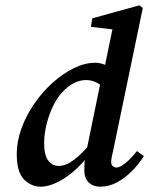

<svg xmlns="http://www.w3.org/2000/svg" viewBox="-20 -690 561 722"><path d="M133 12Q97 12 70 -15.5Q43 -43 43 -111Q43 -158 60.5 -206.5Q78 -255 108.5 -299.5Q139 -344 177.5 -378.5Q216 -413 257.5 -433.5Q299 -454 338 -454Q385 -454 427 -406L375 -355Q343 -389 303 -389Q280 -389 257 -377Q234 -365 217 -346Q196 -325 180 -292Q164 -259 155 -222Q146 -185 146 -152Q146 -106 161.5 -86Q177 -66 201 -66Q227 -66 257 -88Q287 -110 329 -160L334 -135Q306 -92 271.5 -59Q237 -26 200.5 -7Q164 12 133 12ZM406 -126Q402 -110 400 -99Q398 -88 398 -80Q398 -71 404 -65.5Q410 -60 418 -60Q431 -60 452 -77Q473 -94 495 -122L521 -103Q503 -74 477 -47.5Q451 -21 420.5 -4.5Q390 12 357 12Q330 12 313.5 -4Q297 -20 297 -49Q297 -62 298 -80Q299 -98 305 -122L361 -395L370 -421L408 -605L434 -576L322 -589L327 -621L504 -670L517 -660Z"/></svg>

Font: Lisu Bosa ExtraBold
Style: Italic
Weight: 800
Italic angle: -19°
Designer: David Morse, Annie Olsen, Victor Gaultney, Frank Grießhammer (Latin)
Foundry: SIL International
Version: Version 2.000